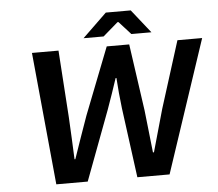

<svg xmlns="http://www.w3.org/2000/svg" viewBox="-56 -882 1072 944"><g transform="rotate(-5 480.5 -410.0)"><path d="M184 0H339L468 -344C486 -395 504 -445 520 -495H524C527 -445 532 -395 538 -344L584 0H743L961 -654H839L735 -324C716 -255 696 -185 676 -115H671C663 -185 656 -256 648 -324L601 -654H490L361 -324C336 -255 312 -184 288 -115H284C281 -184 278 -254 274 -324L252 -654H121ZM479 -704 553 -768H558L616 -704H715L623 -820H500L380 -704Z"/></g></svg>

Font: Falling Sky
Style: ExtObl
Weight: 400
Designer: Paul D. Hunt
Foundry: Adobe Systems Incorporated
Version: Version 1.02